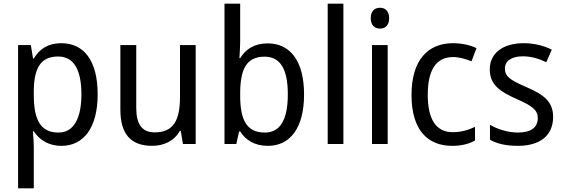

<svg xmlns="http://www.w3.org/2000/svg" viewBox="-20 -780 3057 1040"><path d="M312 -546C239 -546 194 -514 163 -463H159L147 -536H78V240H163V13C163 -11 160 -45 158 -69H163C192 -24 241 10 313 10C433 10 509 -88 509 -269C509 -454 433 -546 312 -546ZM295 -474C382 -474 421 -398 421 -269C421 -142 381 -62 297 -62C198 -62 163 -132 163 -268V-286C164 -413 201 -474 295 -474Z M1040 -536H955V-255C955 -129 920 -63 818 -63C750 -63 718 -106 718 -195V-536H632V-186C632 -56 687 10 804 10C866 10 924 -16 954 -71H959L971 0H1040Z M1281 -563V-760H1196V0H1260L1275 -68H1281C1311 -21 1359 10 1431 10C1551 10 1627 -86 1627 -268C1627 -451 1551 -545 1430 -545C1358 -545 1311 -514 1281 -465H1277C1278 -490 1281 -527 1281 -563ZM1413 -473C1499 -473 1539 -405 1539 -269C1539 -132 1498 -62 1415 -62C1315 -62 1281 -131 1281 -263V-273C1281 -401 1312 -473 1413 -473Z M1840 0V-760H1755V0Z M2039 -738C2009 -738 1988 -720 1988 -681C1988 -644 2009 -625 2039 -625C2067 -625 2088 -644 2088 -681C2088 -719 2067 -738 2039 -738ZM2080 -536H1995V0H2080Z M2429 10C2479 10 2520 0 2553 -19V-93C2518 -76 2479 -64 2432 -64C2342 -64 2297 -134 2297 -266C2297 -401 2342 -471 2435 -471C2466 -471 2505 -460 2534 -448L2561 -519C2530 -535 2483 -546 2434 -546C2298 -546 2209 -455 2209 -265C2209 -78 2295 10 2429 10Z M2976 -147C2976 -231 2923 -268 2834 -307C2745 -346 2715 -364 2715 -409C2715 -449 2750 -475 2812 -475C2857 -475 2900 -462 2939 -443L2969 -511C2924 -533 2874 -546 2816 -546C2707 -546 2633 -494 2633 -405C2633 -319 2689 -284 2780 -243C2868 -205 2893 -181 2893 -140C2893 -92 2859 -62 2785 -62C2729 -62 2671 -82 2634 -104V-23C2671 -2 2719 10 2785 10C2903 10 2976 -44 2976 -147Z"/></svg>

Font: Noto Sans Arabic UI SmCn
Style: Regular
Weight: 400
Width: 4
Designer: Monotype Design Team, Nadine Chahine and Nizar Qandah
Foundry: Monotype Imaging Inc.
Version: Version 2.010